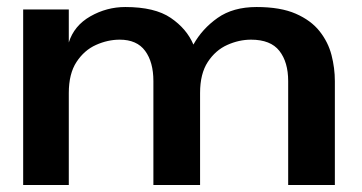

<svg xmlns="http://www.w3.org/2000/svg" viewBox="-20 -527 1030 547"><path d="M337 -507Q421 -507 466.5 -476Q512 -445 531 -400Q556 -445 600 -476Q644 -507 711 -507Q779 -507 822.5 -488Q866 -469 890.5 -438Q915 -407 924.5 -370Q934 -333 934 -296V0H801V-296Q801 -350 776 -382Q751 -414 695 -414Q661 -414 627.5 -399Q594 -384 572 -350.5Q550 -317 550 -262V0H417V-296Q417 -350 393.5 -382Q370 -414 321 -414Q287 -414 253.5 -399Q220 -384 198 -350.5Q176 -317 176 -262V0H46V-500H176V-406Q191 -454 237.5 -480.5Q284 -507 337 -507Z"/></svg>

Font: Panamera
Style: Bold
Weight: 700
Designer: Bastien Sozeau
Foundry: NBR — Bastien Sozeau
Version: Version 3.002; ttfautohint (v1.8.4.7-5d5b);gftools[0.9.33]